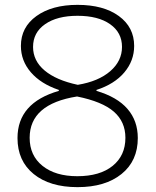

<svg xmlns="http://www.w3.org/2000/svg" viewBox="-20 -760 640 790"><path d="M299 10Q185 10 118.5 -44Q52 -98 52 -192Q52 -337 222 -386V-390Q148 -415 107 -462.5Q66 -510 66 -571Q66 -648 130 -694Q194 -740 299 -740Q406 -740 469 -694Q532 -648 532 -571Q532 -510 491.5 -462Q451 -414 377 -390V-386Q462 -361 504.5 -312Q547 -263 547 -192Q547 -98 480 -44Q413 10 299 10ZM298 -35Q391 -35 443.5 -77.5Q496 -120 496 -193Q496 -259 448.5 -300.5Q401 -342 297 -363Q102 -332 102 -193Q102 -120 155 -77.5Q208 -35 298 -35ZM300 -411Q385 -425 433.5 -467Q482 -509 482 -567Q482 -626 433 -660.5Q384 -695 299 -695Q215 -695 165.5 -660.5Q116 -626 116 -567Q116 -510 163.5 -470Q211 -430 300 -411Z"/></svg>

Font: M PLUS Code Latin Expanded Light
Style: Regular
Weight: 300
Width: 7
Designer: Coji Morishita
Foundry: UNDERFOREST DESIGN
Version: Version 1.002; ttfautohint (v1.8.3)